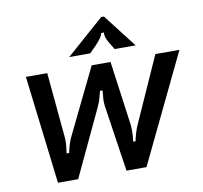

<svg xmlns="http://www.w3.org/2000/svg" viewBox="-85 -882 1030 974"><g transform="rotate(-10 430.0 -395.0)"><path d="M136 0 69 -557H179L210 -222Q211 -215 211 -202Q211 -186 208.5 -166.5Q206 -147 205 -139H218Q223 -162 229 -182Q235 -202 245 -222L408 -557H505L551 -222Q552 -212 552 -195Q552 -168 548 -139H560Q565 -162 571 -182Q577 -202 586 -222L736 -557H860L592 0H489L438 -340Q436 -353 436 -373Q436 -382 440 -422H427Q421 -397 416 -380.5Q411 -364 400 -340L240 0ZM303 -618 498 -790H512L645 -618H537L515 -654Q494 -689 498 -710H484Q482 -698 472.5 -685Q463 -672 447 -654L411 -618Z"/></g></svg>

Font: Open Sauce Sans Medium Italic
Style: Regular
Weight: 500
Italic angle: -10°
Designer: Alfredo Marco Pradil
Foundry: Creative Sauce Fz LLC
Version: Version 1.477